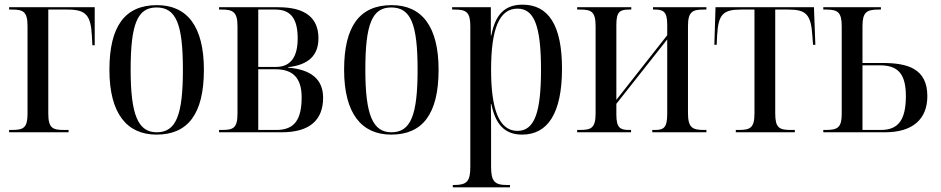

<svg xmlns="http://www.w3.org/2000/svg" viewBox="-20 -567 4033 823"><path d="M19 0H274V-10H253C206 -10 187 -18 187 -80V-526H269C347 -526 370 -504 374 -410L376 -373H386V-536H19V-526H31C79 -526 98 -518 98 -455V-80C98 -19 81 -10 31 -10H19Z M651 10C785 10 854 -78 854 -268C854 -454 782 -545 653 -545C516 -545 449 -455 449 -268C449 -80 524 10 651 10ZM652 0C572 0 540 -74 540 -268C540 -464 569 -535 651 -535C735 -535 764 -464 764 -268C764 -74 735 0 652 0Z M919 0H1188C1308 0 1365 -53 1365 -148C1365 -225 1316 -269 1215 -277V-279C1301 -289 1345 -328 1345 -403C1345 -487 1293 -536 1173 -536H919V-526H931C978 -526 998 -516 998 -455V-80C998 -17 979 -10 931 -10H919ZM1162 -280H1087V-526H1161C1229 -526 1256 -483 1256 -402C1256 -330 1231 -280 1162 -280ZM1165 -10H1087V-270H1162C1235 -270 1273 -233 1273 -150C1273 -54 1242 -10 1165 -10Z M1657 10C1791 10 1860 -78 1860 -268C1860 -454 1788 -545 1659 -545C1522 -545 1455 -455 1455 -268C1455 -80 1530 10 1657 10ZM1658 0C1578 0 1546 -74 1546 -268C1546 -464 1575 -535 1657 -535C1741 -535 1770 -464 1770 -268C1770 -74 1741 0 1658 0Z M1921 236H2166V226H2154C2100 226 2085 211 2085 147V7C2085 -37 2085 -78 2084 -121H2086C2104 -34 2143 10 2218 10C2327 10 2389 -80 2389 -273C2389 -460 2330 -547 2220 -547C2143 -547 2103 -504 2086 -415H2084V-536H1918V-526H1929C1979 -526 1996 -515 1996 -454V148C1996 211 1981 226 1926 226H1921ZM2198 -6C2118 -6 2085 -101 2085 -268C2085 -443 2120 -530 2198 -530C2269 -530 2299 -458 2299 -268C2299 -87 2272 -6 2198 -6Z M2454 0H2685V-10H2677C2639 -10 2622 -18 2622 -76V-122L2840 -398V-78C2840 -19 2824 -10 2788 -10H2776V0H3008V-10H2997C2949 -10 2929 -19 2929 -82V-455C2929 -518 2949 -526 2997 -526H3008V-536H2779V-526H2787C2823 -526 2840 -517 2840 -462V-416L2622 -139V-461C2622 -518 2638 -526 2677 -526H2686V-536H2454V-526H2466C2514 -526 2533 -518 2533 -455V-81C2533 -18 2514 -10 2466 -10H2454Z M3134 0H3387V-10H3369C3320 -10 3303 -19 3303 -81V-526H3360C3435 -526 3456 -505 3462 -416L3465 -375H3475L3469 -536H3047L3042 -375H3052L3054 -416C3059 -506 3080 -526 3156 -526H3214V-81C3214 -19 3196 -10 3147 -10H3134Z M3509 0H3774C3893 0 3955 -57 3955 -155C3955 -274 3869 -297 3763 -297H3677V-455C3677 -515 3695 -526 3746 -526H3756V-536H3509V-526H3521C3571 -526 3588 -515 3588 -454V-79C3588 -21 3571 -10 3521 -10H3509ZM3756 -10H3677V-287H3751C3828 -287 3863 -252 3863 -155C3863 -51 3829 -10 3756 -10Z"/></svg>

Font: Noto Serif Display Condensed
Style: Regular
Weight: 400
Width: 3
Designer: Monotype Design Team
Foundry: Monotype Imaging Inc.
Version: Version 2.009